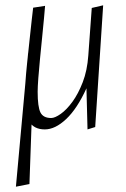

<svg xmlns="http://www.w3.org/2000/svg" viewBox="-20 -479 474 724"><path d="M40 225 86 -279 99 -10 91 215ZM310 9 306 -146Q271 -69 229.5 -30Q188 9 149 9Q109 9 91 -19.5Q73 -48 73 -103Q73 -127 75.5 -164Q78 -201 82.5 -244Q87 -287 91.5 -328.5Q96 -370 99.5 -402.5Q103 -435 105 -450L150 -457Q149 -443 146 -411Q143 -379 139 -339Q135 -299 131 -258.5Q127 -218 124.5 -184.5Q122 -151 122 -133Q122 -76 132.5 -55Q143 -34 173 -34Q187 -34 209 -49.5Q231 -65 253 -95Q275 -125 292 -169Q309 -213 313 -270L326 -449L369 -459L339 0Z"/></svg>

Font: Ancizar Sans Thin
Style: Italic
Weight: 100
Italic angle: -4°
Designer: Cesar Puertas, Viviana Monsalve, Julian Moncada, Julian Prieto, Jose Castro, Mariel Hernandez, Felipe Aragon, Sara Alarc
Version: Version 8.100